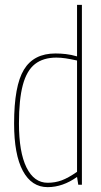

<svg xmlns="http://www.w3.org/2000/svg" viewBox="-20 -760 417 790"><path d="M302 0 297 -32Q238 10 176 10Q110 10 74 -57Q38 -124 38 -252Q38 -407 78.5 -473.5Q119 -540 208 -540Q229 -540 251 -537.5Q273 -535 297 -528V-740H317V0ZM297 -53V-511Q270 -517 250 -520Q230 -523 212 -523Q158 -523 124 -496.5Q90 -470 74 -410.5Q58 -351 58 -252Q58 -134 89 -71Q120 -8 176 -8Q207 -8 234 -18Q261 -28 297 -53Z"/></svg>

Font: Georama SemiCondensed Thin
Style: Regular
Weight: 100
Width: 4
Designer: Jean-Baptiste Levee
Foundry: Production Type
Version: Version 1.000